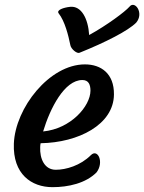

<svg xmlns="http://www.w3.org/2000/svg" viewBox="-20 -773 599 798"><path d="M37.6 -176.3C32.7 -49.3 110.8 4.9 198.2 4.9C263.7 4.9 336.4 -11.2 381.3 -56.6C413.6 -99.1 386.2 -157.2 357.4 -127.9C314.5 -85 254.4 -67.4 211.9 -67.4C164.6 -67.4 145 -113.8 147 -161.1C147 -167.5 147.9 -173.3 148.9 -177.7C305.7 -180.2 452.6 -254.9 453.6 -380.4C454.6 -467.3 399.9 -505.4 333 -505.4C185.1 -505.4 43.5 -324.2 37.6 -176.3ZM159.2 -226.6C188.5 -323.7 248 -440.4 322.3 -440.4C348.1 -440.4 356 -421.4 356 -396C355.5 -331.5 274.4 -237.8 159.2 -226.6ZM310.5 -553.7C419.9 -597.7 512.2 -645 545.9 -678.7C580.1 -718.8 540 -773.9 517.6 -744.6C499.5 -724.1 425.8 -668.9 350.6 -627.4C346.2 -696.3 317.9 -749.5 271.5 -744.6C244.1 -741.7 213.9 -731.4 223.6 -717.8C249.5 -685.1 264.2 -626 272.5 -585C275.4 -569.3 299.8 -548.8 310.5 -553.7Z"/></svg>

Font: Courgette
Style: Regular
Weight: 400
Designer: Karolina Lach
Foundry: Karolina Lach
Version: Version 1.002